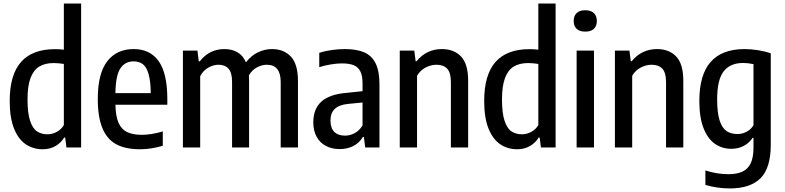

<svg xmlns="http://www.w3.org/2000/svg" viewBox="-20 -828 4406 1078"><path d="M34.5 -261Q34.5 -408 98 -480Q161.5 -552 289 -552Q315 -552 338.5 -549V-808H435.5V0H353L346 -56H340.5Q322.5 -26 291.5 -8Q260.5 10 220 10Q167.5 10 126 -17Q84.5 -44 59.5 -104.5Q34.5 -165 34.5 -261ZM338.5 -126V-469Q327.5 -471 311.2 -472.5Q295 -474 282 -474Q232.5 -474 200.2 -454.2Q168 -434.5 151.2 -389.5Q134.5 -344.5 134.5 -270Q134.5 -193.5 148.8 -150.2Q163 -107 187.5 -90.5Q212 -74 247 -74Q274 -74 299.2 -87.8Q324.5 -101.5 338.5 -126Z M919.5 -240H628Q629.5 -176 645.2 -139.2Q661 -102.5 693 -86.8Q725 -71 777 -71Q828 -71 894 -90V-9.5Q828.5 10 766 10Q684 10 632.2 -18.2Q580.5 -46.5 554.8 -108.8Q529 -171 529 -273Q529 -415 582 -483.8Q635 -552.5 730.5 -552.5Q823 -552.5 871.2 -484.2Q919.5 -416 919.5 -271ZM628 -305H826.5Q825.5 -373.5 814 -412.8Q802.5 -452 781.8 -467.8Q761 -483.5 730 -483.5Q682 -483.5 655.8 -444Q629.5 -404.5 628 -305Z M1653 -372V0H1556V-367.5Q1556 -464.5 1478 -464.5Q1452 -464.5 1424.2 -450.5Q1396.5 -436.5 1377.5 -405.5Q1378.5 -386.5 1378.5 -376.5V0H1283V-367.5Q1283 -420 1263 -442.2Q1243 -464.5 1207 -464.5Q1179 -464.5 1150.2 -448.8Q1121.5 -433 1104 -400.5V0H1007V-544H1088.5L1096 -483.5H1101.5Q1155 -552.5 1240 -552.5Q1281.5 -552.5 1312.8 -534.8Q1344 -517 1361 -478Q1390 -516 1428.2 -534.2Q1466.5 -552.5 1507 -552.5Q1573.5 -552.5 1613.2 -510.2Q1653 -468 1653 -372Z M2110.5 -355.5V0H2030.5L2023 -59H2017.5Q1996.5 -24.5 1963 -7.8Q1929.5 9 1887 9Q1843 9 1809.5 -8.8Q1776 -26.5 1757.5 -60.5Q1739 -94.5 1739 -141Q1739 -216 1784 -257.2Q1829 -298.5 1924.5 -306.5L2015.5 -316V-360Q2015.5 -403 2003.2 -427.2Q1991 -451.5 1966 -461.8Q1941 -472 1899.5 -472Q1871.5 -472 1838 -466.5Q1804.5 -461 1772.5 -451V-531.5Q1803 -541.5 1841.8 -547Q1880.5 -552.5 1916 -552.5Q1983 -552.5 2025.5 -533.8Q2068 -515 2089.2 -471.8Q2110.5 -428.5 2110.5 -355.5ZM2015.5 -123.5V-252.5L1933.5 -244.5Q1883.5 -239.5 1859.5 -216.5Q1835.5 -193.5 1835.5 -152Q1835.5 -109 1856.8 -87.8Q1878 -66.5 1917 -66.5Q1944.5 -66.5 1970.2 -79.8Q1996 -93 2015.5 -123.5Z M2224.5 -544H2306L2313.5 -484.5H2319Q2345.5 -517.5 2381.5 -535Q2417.5 -552.5 2460.5 -552.5Q2529 -552.5 2568.8 -510.5Q2608.5 -468.5 2608.5 -374.5V0H2511.5V-368Q2511.5 -420.5 2490.5 -442.5Q2469.5 -464.5 2430.5 -464.5Q2400.5 -464.5 2370.2 -449.2Q2340 -434 2321.5 -402.5V0H2224.5Z M2698.5 -261Q2698.5 -408 2762 -480Q2825.5 -552 2953 -552Q2979 -552 3002.5 -549V-808H3099.5V0H3017L3010 -56H3004.5Q2986.5 -26 2955.5 -8Q2924.5 10 2884 10Q2831.5 10 2790 -17Q2748.5 -44 2723.5 -104.5Q2698.5 -165 2698.5 -261ZM3002.5 -126V-469Q2991.5 -471 2975.2 -472.5Q2959 -474 2946 -474Q2896.5 -474 2864.2 -454.2Q2832 -434.5 2815.2 -389.5Q2798.5 -344.5 2798.5 -270Q2798.5 -193.5 2812.8 -150.2Q2827 -107 2851.5 -90.5Q2876 -74 2911 -74Q2938 -74 2963.2 -87.8Q2988.5 -101.5 3002.5 -126Z M3217.5 0V-544H3315V0ZM3201 -710Q3201 -738.5 3217.5 -754.5Q3234 -770.5 3266 -770.5Q3298 -770.5 3314.5 -754.5Q3331 -738.5 3331 -710Q3331 -682 3314.5 -666.2Q3298 -650.5 3266 -650.5Q3234 -650.5 3217.5 -666.2Q3201 -682 3201 -710Z M3432.5 -544H3514L3521.5 -484.5H3527Q3553.5 -517.5 3589.5 -535Q3625.5 -552.5 3668.5 -552.5Q3737 -552.5 3776.8 -510.5Q3816.5 -468.5 3816.5 -374.5V0H3719.5V-368Q3719.5 -420.5 3698.5 -442.5Q3677.5 -464.5 3638.5 -464.5Q3608.5 -464.5 3578.2 -449.2Q3548 -434 3529.5 -402.5V0H3432.5Z M3940.5 210V129Q4005.5 150 4070 150Q4118 150 4148.8 135.5Q4179.5 121 4195 88.5Q4210.5 56 4210.5 1V-54H4205.5Q4187.5 -26 4156.5 -9.2Q4125.5 7.5 4085.5 7.5Q4036 7.5 3995.8 -19.2Q3955.5 -46 3931 -106Q3906.5 -166 3906.5 -261.5Q3906.5 -408 3969.8 -480Q4033 -552 4159.5 -552.5Q4196.5 -552.5 4237 -546Q4277.5 -539.5 4307.5 -528.5V-14.5Q4307.5 114.5 4250.5 172.2Q4193.5 230 4077 230Q4044 230 4007 224.8Q3970 219.5 3940.5 210ZM4210.5 -125V-468Q4178 -474.5 4152.5 -474.5Q4079.5 -474.5 4043 -427.2Q4006.5 -380 4006.5 -270.5Q4006.5 -194 4020.5 -151.2Q4034.5 -108.5 4059.5 -92Q4084.5 -75.5 4121 -75.5Q4148 -75.5 4172.2 -88.5Q4196.5 -101.5 4210.5 -125Z"/></svg>

Font: Encode Sans Condensed Medium
Style: Regular
Weight: 500
Width: 3
Designer: Multiple Designers
Foundry: Impallari Type
Version: Version 2.000